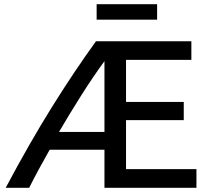

<svg xmlns="http://www.w3.org/2000/svg" viewBox="-20 -888 987 908"><path d="M7 0Q122 -216 227 -384Q332 -552 434 -693H885V-605H576V-406H849V-320H576V-88H909V0H474V-180H215Q190 -136 165 -90Q140 -44 118 0ZM259 -264H474V-599Q420 -525 364 -436.5Q308 -348 259 -264ZM437 -795V-868H723V-795Z"/></svg>

Font: Ubuntu Sans Medium
Style: Regular
Weight: 500
Designer: Dalton Maag Ltd
Foundry: Dalton Maag Ltd
Version: Version 1.006; ttfautohint (v1.8.4.7-5d5b)